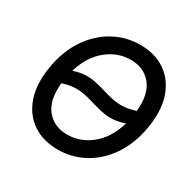

<svg xmlns="http://www.w3.org/2000/svg" viewBox="-163 -906 1093 1086"><g transform="rotate(30 384.0 -363.5)"><path d="M725.5 -356.5Q706.3 -241.8 651.1 -159.8Q595.9 -77.8 516.3 -33.9Q436.8 9.9 344.1 9.9Q248.2 9.9 180 -35.9Q111.9 -81.7 82.4 -166.9Q52.9 -252.1 72.4 -370Q91.6 -484.7 147 -566.9Q202.4 -649.1 282.3 -693.2Q362.2 -737.2 455.3 -737.2Q550.8 -737.2 618.4 -691.2Q686.1 -645.2 715.6 -560Q745 -474.8 725.5 -356.5ZM605.5 -311.4Q560.4 -295.8 523.6 -294.7Q486.9 -293.7 454.4 -301Q421.9 -308.2 390.6 -317.5Q359.4 -327.1 327.1 -334.5Q294.7 -342 257.6 -341.3Q220.5 -340.6 175.1 -325.6Q163.4 -210.2 212.7 -150.2Q262.1 -90.2 347.7 -90.2Q433.2 -90.2 503.6 -147.2Q573.9 -204.2 605.5 -311.4ZM622.9 -403.4Q633.9 -517.8 584.9 -577.4Q535.9 -637.1 450.6 -637.1Q365.4 -637.1 295.3 -580.4Q225.1 -523.8 193.2 -417.6Q237.2 -432.5 273.3 -433.4Q309.3 -434.3 341.3 -427Q373.2 -419.7 404.1 -410.5Q435.4 -400.9 468.2 -393.5Q501.1 -386 538.9 -386.9Q576.7 -387.8 622.9 -403.4Z"/></g></svg>

Font: Inter UI Medium
Style: Italic
Weight: 500
Italic angle: 9.39999°
Designer: Rasmus Andersson
Foundry: rsms
Version: 3.2;8d6f07862